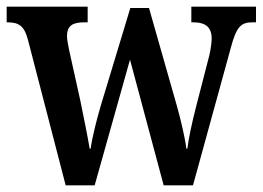

<svg xmlns="http://www.w3.org/2000/svg" viewBox="-21 -556 788 576"><path d="M63 -436 176 0H263L369 -377L470 0H558L671 -411C688 -476 702 -489 736 -489H747V-536H553V-489H559C596 -489 614 -474 614 -440C614 -429 611 -407 607 -390L567 -235C554 -184 545 -141 541 -110H538C535 -139 521 -198 510 -237L426 -532H370L281 -238C269 -197 255 -142 251 -110H248C243 -141 230 -206 220 -254L187 -403C184 -418 180 -436 180 -447C180 -480 198 -489 232 -489H242V-536H-1V-489H1C35 -489 52 -479 63 -436Z"/></svg>

Font: Noto Serif Bengali Condensed
Style: Regular
Weight: 400
Width: 3
Designer: Juan Bruce, Universal Thirst, Indian Type Foundry and the Monotype Design Team.
Foundry: Monotype Imaging Inc.
Version: Version 2.003